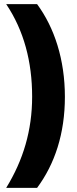

<svg xmlns="http://www.w3.org/2000/svg" viewBox="-20 -754 376 932"><path d="M295 -284C295 -465 244 -620 160 -734H10C96 -606 136 -454 136 -285C136 -121 93 23 10 158H160C246 42 295 -105 295 -284Z"/></svg>

Font: Noto Sans Hebrew Condensed Black
Style: Regular
Weight: 900
Width: 3
Designer: Monotype Design Team
Foundry: Monotype Imaging Inc.
Version: Version 2.004